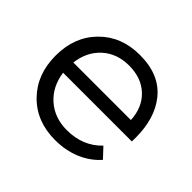

<svg xmlns="http://www.w3.org/2000/svg" viewBox="-130 -687 849 849"><g transform="rotate(45 294.0 -263.0)"><path d="M303.2 -528.8Q303.2 -528.8 304.7 -528.8Q428.7 -528.8 491.2 -449.7Q549.3 -377 549.3 -255.9Q549.3 -244.6 548.8 -232.9H119.1Q129.9 -155.8 181.6 -110.4Q233.4 -64.9 310.1 -64.9Q410.2 -64.9 473.1 -130.9L516.1 -85Q478.5 -42.5 424.1 -19.8Q369.6 2.9 304.2 2.9Q188 2.9 115 -71.3Q42 -145.5 42 -263.2Q42 -380.9 115.2 -454.8Q188.5 -528.8 303.2 -528.8ZM119.1 -296.9H479Q475.1 -372.6 427.7 -417.2Q380.4 -461.9 303.2 -461.9Q228 -461.9 178.2 -417Q128.4 -372.1 119.1 -296.9Z"/></g></svg>

Font: Montserrat Light
Style: Regular
Weight: 300
Designer: Julieta Ulanovsky
Foundry: Julieta Ulanovsky
Version: Version 1.000;PS 002.000;hotconv 1.0.70;makeotf.lib2.5.58329